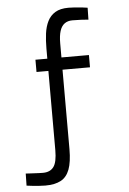

<svg xmlns="http://www.w3.org/2000/svg" viewBox="-61 -733 682 1013"><g transform="rotate(-5 280.0 -227.0)"><path d="M137.5 235.4Q122 235.4 103.7 234Q85.4 232.6 68.3 230.8Q51.2 229 38.6 227.2L39.8 163.2Q45.6 163.8 57.6 164.3Q69.6 164.8 83.5 165.6Q97.4 166.4 110.1 166.9Q122.8 167.4 130.6 167.4Q169 167.4 187.5 142.4Q206.1 117.5 206.1 53.6V-365.7H143.2V-430.6H206.1V-484.5Q206.1 -526.6 210.9 -563.5Q215.8 -600.4 229.8 -628.4Q243.8 -656.5 270.3 -672.6Q296.8 -688.7 340.8 -688.7Q356.2 -688.7 374.5 -687.3Q392.8 -685.9 410.7 -684.1Q428.6 -682.3 441.4 -679.9L440.2 -616.9Q425.6 -618.5 401.3 -619.6Q377 -620.7 355.2 -620.7Q330.9 -620.7 314.1 -608.6Q297.3 -596.5 289.1 -571.1Q280.9 -545.6 280.9 -505.7V-430.6H426.5V-365.7H280.9V54.8Q280.9 123.4 265.9 162.8Q250.9 202.2 219.4 218.8Q187.9 235.4 137.5 235.4Z"/></g></svg>

Font: Titillium Web
Style: Bold
Weight: 700
Designer: Mohamed Gaber, Accademia di Belle Arti di Urbino
Foundry: Kief Type Foundry, Accademia di Belle Arti di Urbino
Version: Version 3.000